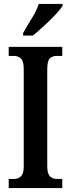

<svg xmlns="http://www.w3.org/2000/svg" viewBox="-20 -951 358 971"><path d="M24 0V-46H52Q71 -46 85.5 -59Q100 -72 100 -110V-602Q100 -642 85.5 -655Q71 -668 52 -668H24V-714H295V-668H266Q244 -668 231.5 -655Q219 -642 219 -601V-111Q219 -73 232.5 -59.5Q246 -46 266 -46H295V0ZM97 -784Q117 -820 141 -858.5Q165 -897 176 -931H296V-921Q286 -904 260 -876.5Q234 -849 203 -820.5Q172 -792 146 -771H97Z"/></svg>

Font: Noto Serif Myanmar ExtraCondensed SemiBold
Style: Regular
Weight: 600
Width: 2
Designer: Ben Mitchell and the Monotype Design Team
Foundry: Monotype Imaging Inc.
Version: Version 2.106; ttfautohint (v1.8.4.7-5d5b)